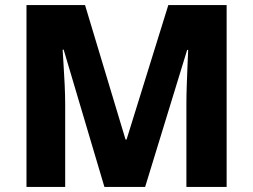

<svg xmlns="http://www.w3.org/2000/svg" viewBox="-20 -734 994 754"><path d="M390 0 230 -539H226Q227 -519 229.5 -481.5Q232 -444 234 -401Q236 -358 236 -322V0H84V-714H314L473 -186H477L641 -714H870V0H712V-326Q712 -360 713.5 -401.5Q715 -443 716.5 -480.5Q718 -518 719 -538H715L550 0Z"/></svg>

Font: Noto Sans Bengali ExtraBold
Style: Regular
Weight: 800
Designer: Jelle Bosma - Monotype Design Team
Foundry: Monotype Imaging Inc.
Version: Version 2.003; ttfautohint (v1.8.4.7-5d5b)